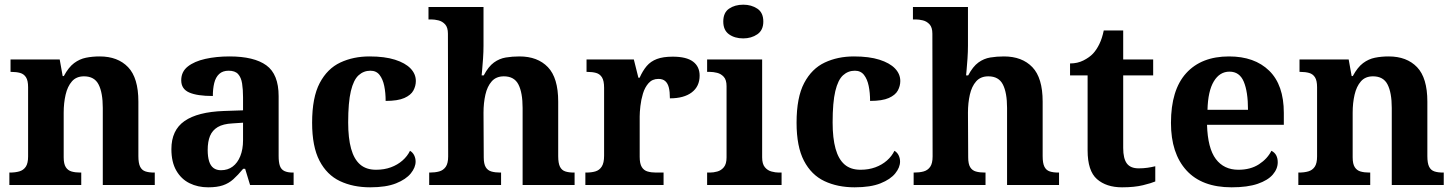

<svg xmlns="http://www.w3.org/2000/svg" viewBox="-20 -790 6212 820"><path d="M20 0V-53H22Q45 -53 62.5 -58Q80 -63 90 -77.7Q100 -92.4 100 -121.8V-417.6Q100 -446 91 -460Q82 -474 66 -478.5Q50 -483 28 -483H25V-536H235L247.7 -465H252.5Q273 -503 296.5 -520.5Q320 -538 347.3 -543.5Q374.7 -549 405.9 -549Q483 -549 527 -503.2Q571 -457.4 571 -356V-123.5Q571 -93 578.5 -78Q586 -63 601 -58Q616 -53 638 -53H641V0H419V-329Q419 -394 401.1 -429Q383.3 -464 338.8 -464Q306 -464 287.2 -442.5Q268.3 -420.9 260.2 -385.5Q252 -350.1 252 -309V-118Q252 -90 261 -76Q270 -62 286 -57.5Q302 -53 324 -53H327V0Z M869 10Q825 10 789.5 -7.5Q754 -25 733 -61.4Q712 -97.7 712 -153Q712 -234 768 -273Q824 -312 936 -316L1018 -318.8V-374Q1018 -407.6 1014 -433.3Q1010 -459 997 -473.5Q984 -488 956.5 -488Q931 -488 916 -474Q901 -460 895 -435.5Q889 -411 889 -380Q822 -380 788 -395Q754 -410 754 -447Q754 -483.8 782 -505.9Q810 -528 856.9 -538.5Q903.8 -549 959.8 -549Q1065 -549 1117.5 -511Q1170 -473 1170 -379.4V-124.1Q1170 -96.6 1175.5 -81.3Q1181 -66 1194.7 -59.5Q1208.4 -53 1230 -53H1234V0H1048L1027 -69H1018.4Q996 -42 976.5 -24.5Q957 -7 932 1.5Q907 10 869 10ZM923.8 -63Q953 -63 973.8 -78.7Q994.7 -94.3 1006.3 -123.3Q1018 -152.3 1018 -191V-266L973 -263Q933 -261 909.9 -247.3Q886.9 -233.5 876.9 -209.3Q867 -185.1 867 -149.4Q867 -121 873 -101.5Q879 -82 891.8 -72.5Q904.6 -63 923.8 -63Z M1561 10Q1488 10 1432 -16.5Q1376 -43 1344.5 -103.5Q1313 -164 1313 -266Q1313 -374 1345.5 -435.5Q1378 -497 1433.5 -523Q1489 -549 1558 -549Q1623 -549 1667 -535Q1711 -521 1733.5 -497.5Q1756 -474 1756 -444Q1756 -423 1745.5 -403.5Q1735 -384 1707 -371.5Q1679 -359 1627 -359Q1627 -394 1621 -423Q1615 -452 1601 -470Q1587 -488 1562 -488Q1533 -488 1511.5 -468.5Q1490 -449 1478.5 -401Q1467 -353 1467 -267Q1467 -200 1479.5 -155Q1492 -110 1518 -87.5Q1544 -65 1586 -65Q1621 -65 1649.5 -75.5Q1678 -86 1699 -104.5Q1720 -123 1731 -146Q1743 -139 1749 -126.5Q1755 -114 1755 -100Q1755 -75 1734.5 -49.5Q1714 -24 1671.5 -7Q1629 10 1561 10Z M1813 0V-53H1815Q1838 -53 1855.6 -57.8Q1873.1 -62.6 1883.6 -77.4Q1894 -92.3 1894 -122L1893 -646Q1893 -672.9 1881 -686Q1869 -699 1852.5 -703Q1836 -707 1822 -707H1810V-760H2045V-595Q2045 -569 2043 -539.6Q2041 -510.2 2039 -489.1Q2037 -468 2037 -468H2046Q2066 -506 2089.5 -523Q2113 -540 2140.5 -544.5Q2168 -549 2198.6 -549Q2276 -549 2320 -503.2Q2364 -457.4 2364 -356V-123.5Q2364 -93 2371.5 -78Q2379 -63 2394 -58Q2409 -53 2431 -53H2434V0H2212V-329Q2212 -394 2194.2 -429Q2176.4 -464 2132 -464Q2099 -464 2080 -442.5Q2061 -421 2053 -385.5Q2045 -350 2045 -309L2046 -118Q2046 -90 2054.5 -76Q2063 -62 2079 -57.5Q2095 -53 2117 -53H2120V0Z M2480 0V-53H2483Q2506 -53 2522.9 -58Q2539.9 -63 2549.9 -78.5Q2560 -94 2560 -125V-415Q2560 -445 2551 -459.5Q2542 -474 2526 -478.5Q2510 -483 2488 -483H2485V-536H2687L2706.5 -458H2711.7Q2725 -488 2742 -508Q2759 -528 2785.5 -538Q2812 -548 2853 -548Q2911.6 -548 2939.8 -526.9Q2968 -505.8 2968 -467Q2968 -421 2934.5 -395.5Q2901 -370 2841 -370Q2841 -398 2836.5 -416Q2832 -434 2821.3 -443.5Q2810.6 -453 2792 -453Q2766 -453 2750 -435Q2734 -417 2726 -390.5Q2718 -364 2715 -337Q2712 -310 2712 -293V-120Q2712 -91 2721 -76.5Q2730 -62 2746 -57.5Q2762 -53 2782 -53H2814V0Z M3000 0V-53H3012Q3027 -53 3043.5 -57.5Q3060 -62 3071.5 -75.9Q3083 -89.8 3083 -117.7V-422Q3083 -448.9 3071 -462Q3059 -475 3042.5 -479Q3026 -483 3012 -483H3000V-536H3235V-118Q3235 -90 3246.5 -76Q3258 -62 3275 -57.5Q3292 -53 3306 -53H3318V0ZM3154.1 -626Q3118 -626 3093.5 -643.5Q3069 -661 3069 -698Q3069 -736 3093.7 -753Q3118.5 -770 3154.5 -770Q3189 -770 3214.5 -753Q3240 -736 3240 -698Q3240 -661 3214.4 -643.5Q3188.8 -626 3154.1 -626Z M3630 10Q3557 10 3501 -16.5Q3445 -43 3413.5 -103.5Q3382 -164 3382 -266Q3382 -374 3414.5 -435.5Q3447 -497 3502.5 -523Q3558 -549 3627 -549Q3692 -549 3736 -535Q3780 -521 3802.5 -497.5Q3825 -474 3825 -444Q3825 -423 3814.5 -403.5Q3804 -384 3776 -371.5Q3748 -359 3696 -359Q3696 -394 3690 -423Q3684 -452 3670 -470Q3656 -488 3631 -488Q3602 -488 3580.5 -468.5Q3559 -449 3547.5 -401Q3536 -353 3536 -267Q3536 -200 3548.5 -155Q3561 -110 3587 -87.5Q3613 -65 3655 -65Q3690 -65 3718.5 -75.5Q3747 -86 3768 -104.5Q3789 -123 3800 -146Q3812 -139 3818 -126.5Q3824 -114 3824 -100Q3824 -75 3803.5 -49.5Q3783 -24 3740.5 -7Q3698 10 3630 10Z M3882 0V-53H3884Q3907 -53 3924.6 -57.8Q3942.1 -62.6 3952.6 -77.4Q3963 -92.3 3963 -122L3962 -646Q3962 -672.9 3950 -686Q3938 -699 3921.5 -703Q3905 -707 3891 -707H3879V-760H4114V-595Q4114 -569 4112 -539.6Q4110 -510.2 4108 -489.1Q4106 -468 4106 -468H4115Q4135 -506 4158.5 -523Q4182 -540 4209.5 -544.5Q4237 -549 4267.6 -549Q4345 -549 4389 -503.2Q4433 -457.4 4433 -356V-123.5Q4433 -93 4440.5 -78Q4448 -63 4463 -58Q4478 -53 4500 -53H4503V0H4281V-329Q4281 -394 4263.2 -429Q4245.4 -464 4201 -464Q4168 -464 4149 -442.5Q4130 -421 4122 -385.5Q4114 -350 4114 -309L4115 -118Q4115 -90 4123.5 -76Q4132 -62 4148 -57.5Q4164 -53 4186 -53H4189V0Z M4772 10Q4705 10 4665 -25Q4625 -60 4625 -148V-468H4550V-519Q4582 -519 4607.5 -532Q4633 -545 4648 -561Q4663 -577 4675 -601.5Q4687 -626 4694 -660H4777V-536H4905V-468H4777V-158Q4777 -113 4792.5 -92Q4808 -71 4843 -71Q4863 -71 4880.5 -73.5Q4898 -76 4914 -80V-15Q4898 -8 4861.5 1Q4825 10 4772 10Z M5240 10Q5113 10 5047 -62.5Q4981 -135 4981 -265Q4981 -406 5046 -477.5Q5111 -549 5229 -549Q5338 -549 5400.5 -488Q5463 -427 5463 -308V-257H5135Q5138 -157 5172.5 -111Q5207 -65 5269 -65Q5321 -65 5357 -88.5Q5393 -112 5410 -146Q5424 -139 5430.5 -126.5Q5437 -114 5437 -97Q5437 -69 5416 -44.5Q5395 -20 5351.5 -5Q5308 10 5240 10ZM5310 -321Q5310 -398 5292 -441Q5274 -484 5231 -484Q5189 -484 5164 -442.5Q5139 -401 5137 -321Z M5525 0V-53H5527Q5550 -53 5567.5 -58Q5585 -63 5595 -77.7Q5605 -92.4 5605 -121.8V-417.6Q5605 -446 5596 -460Q5587 -474 5571 -478.5Q5555 -483 5533 -483H5530V-536H5740L5752.7 -465H5757.5Q5778 -503 5801.5 -520.5Q5825 -538 5852.3 -543.5Q5879.7 -549 5910.9 -549Q5988 -549 6032 -503.2Q6076 -457.4 6076 -356V-123.5Q6076 -93 6083.5 -78Q6091 -63 6106 -58Q6121 -53 6143 -53H6146V0H5924V-329Q5924 -394 5906.1 -429Q5888.3 -464 5843.8 -464Q5811 -464 5792.2 -442.5Q5773.3 -420.9 5765.2 -385.5Q5757 -350.1 5757 -309V-118Q5757 -90 5766 -76Q5775 -62 5791 -57.5Q5807 -53 5829 -53H5832V0Z"/></svg>

Font: Noto Serif Thai
Style: Regular
Weight: 400
Designer: Monotype Design Team
Foundry: Monotype Imaging Inc.
Version: Version 2.001